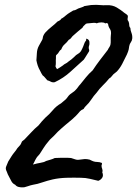

<svg xmlns="http://www.w3.org/2000/svg" viewBox="-20 -760 575 806"><path d="M118.2 -69.3Q135.7 -74.2 150.9 -76.7Q166 -79.1 172.9 -84Q185.5 -87.9 193.8 -90.3Q202.1 -92.8 210 -96.7Q217.8 -96.7 224.6 -97.2Q231.4 -97.7 239.3 -97.7Q252.9 -97.7 261.7 -97.7Q270.5 -97.7 278.3 -96.7Q286.1 -94.7 294.9 -91.3Q303.7 -87.9 314.5 -89.8Q326.2 -91.8 335.4 -92.3Q344.7 -92.8 356.4 -89.8Q360.4 -87.9 363.3 -86.4Q366.2 -85 371.1 -83Q378.9 -80.1 388.2 -80.1Q397.5 -80.1 407.2 -76.2Q409.2 -72.3 407.7 -69.8Q406.2 -67.4 406.2 -63.5Q406.2 -59.6 407.2 -56.6Q408.2 -53.7 409.2 -50.8Q410.2 -43.9 410.6 -43Q411.1 -42 409.2 -37.1Q415 -23.4 409.2 -14.2Q403.3 -4.9 392.6 -1Q376 -4.9 357.4 -9.3Q338.9 -13.7 320.3 -13.7Q291 -14.6 259.3 -13.7Q227.5 -12.7 201.2 -6.8Q196.3 -4.9 189.9 -3.9Q183.6 -2.9 178.7 -1Q168 2.9 158.2 5.4Q148.4 7.8 137.7 11.7Q128.9 13.7 118.7 15.6Q108.4 17.6 97.7 21.5Q92.8 22.5 87.9 24.4Q83 26.4 78.1 26.4Q68.4 27.3 58.6 24.9Q48.8 22.5 43.9 15.6Q32.2 10.7 26.4 -2Q20.5 -14.6 12.7 -28.3Q10.7 -32.2 10.3 -34.7Q9.8 -37.1 7.8 -41Q2 -51.8 5.9 -61Q9.8 -70.3 14.6 -82Q22.5 -94.7 28.3 -104Q34.2 -113.3 40 -120.1Q43.9 -125 46.9 -128.9Q49.8 -132.8 52.7 -137.7Q56.6 -142.6 61 -147Q65.4 -151.4 67.4 -155.3Q69.3 -158.2 70.3 -161.6Q71.3 -165 73.2 -167Q75.2 -168.9 77.6 -170.4Q80.1 -171.9 82 -173.8Q96.7 -188.5 110.8 -204.1Q125 -219.7 141.6 -233.4Q148.4 -242.2 155.3 -250Q162.1 -257.8 169.9 -265.6Q187.5 -280.3 201.7 -297.4Q215.8 -314.5 236.3 -326.2Q241.2 -331.1 246.1 -334.5Q251 -337.9 255.9 -342.8Q260.7 -347.7 264.6 -353.5Q268.6 -359.4 274.4 -364.3Q280.3 -369.1 287.1 -373.5Q293.9 -377.9 298.8 -383.8Q303.7 -388.7 307.6 -394.5Q311.5 -400.4 316.4 -405.3Q328.1 -419.9 340.8 -435.5Q353.5 -451.2 369.1 -464.8Q383.8 -487.3 399.9 -508.3Q416 -529.3 432.6 -550.8Q434.6 -555.7 438 -560.5Q441.4 -565.4 443.4 -571.3Q445.3 -580.1 444.8 -590.3Q444.3 -600.6 445.3 -611.3Q448.2 -628.9 441.4 -638.7Q434.6 -648.4 433.6 -660.2Q431.6 -662.1 427.7 -663.1Q423.8 -664.1 421.9 -661.1Q419.9 -664.1 415.5 -665Q411.1 -666 406.2 -666Q401.4 -666 395.5 -665Q389.6 -664.1 386.7 -662.1Q378.9 -665 373 -664.1Q367.2 -663.1 362.3 -663.1Q357.4 -662.1 351.6 -662.1Q345.7 -662.1 340.8 -660.2Q336.9 -656.2 332.5 -652.3Q328.1 -648.4 326.2 -643.6Q316.4 -635.7 307.1 -627.9Q297.9 -620.1 288.1 -611.3Q283.2 -607.4 279.3 -601.6Q275.4 -595.7 268.6 -592.8Q260.7 -582 251.5 -574.2Q242.2 -566.4 237.3 -552.7Q231.4 -548.8 229 -544.4Q226.6 -540 223.6 -536.1Q221.7 -534.2 219.7 -532.2Q217.8 -530.3 215.8 -528.3Q214.8 -526.4 214.8 -522.5Q214.8 -518.6 214.8 -514.6Q213.9 -506.8 214.4 -498.5Q214.8 -490.2 212.9 -481.4Q215.8 -473.6 219.7 -469.7Q225.6 -472.7 231.9 -477.1Q238.3 -481.4 244.1 -485.4Q249 -490.2 255.4 -493.2Q261.7 -496.1 266.6 -501Q281.2 -510.7 292 -521.5Q298.8 -529.3 307.6 -534.2Q316.4 -539.1 321.3 -547.9Q323.2 -551.8 325.2 -555.7Q327.1 -559.6 329.1 -564.5Q331.1 -568.4 332 -572.3Q333 -576.2 335 -580.1Q336.9 -585 339.8 -587.9Q342.8 -590.8 341.8 -597.7Q357.4 -594.7 355.5 -576.2Q355.5 -572.3 354 -568.4Q352.5 -564.5 352.5 -559.6Q352.5 -555.7 354 -551.8Q355.5 -547.9 353.5 -543.9Q343.8 -528.3 339.8 -522Q335.9 -515.6 332 -509.8Q303.7 -484.4 275.4 -458.5Q247.1 -432.6 210 -415Q200.2 -413.1 193.4 -417Q186.5 -420.9 178.7 -422.9Q173.8 -427.7 169.4 -433.6Q165 -439.5 159.2 -443.4Q156.2 -448.2 153.8 -452.1Q151.4 -456.1 149.4 -460.9Q141.6 -474.6 138.2 -485.4Q134.8 -496.1 132.8 -506.8Q132.8 -511.7 133.8 -521Q134.8 -530.3 134.8 -537.1Q135.7 -553.7 143.1 -567.4Q150.4 -581.1 157.2 -592.8Q159.2 -596.7 159.7 -601.6Q160.2 -606.4 162.1 -610.4Q165 -617.2 169.9 -623Q182.6 -636.7 196.3 -647.5Q210 -658.2 221.7 -669.9Q234.4 -674.8 237.3 -681.6Q242.2 -683.6 247.6 -688Q252.9 -692.4 257.8 -696.3Q264.6 -702.1 272 -706.5Q279.3 -710.9 287.1 -715.8Q295.9 -716.8 301.8 -720.7Q307.6 -724.6 315.4 -726.6Q320.3 -728.5 325.2 -730Q330.1 -731.4 334 -734.4Q342.8 -735.4 352.1 -737.3Q361.3 -739.3 372.1 -739.3Q384.8 -740.2 399.4 -738.8Q414.1 -737.3 427.7 -738.3Q452.1 -739.3 470.2 -728.5Q488.3 -717.8 502 -706.1Q512.7 -699.2 515.1 -696.3Q517.6 -693.4 516.6 -688.5Q514.6 -677.7 516.1 -675.3Q517.6 -672.9 519.5 -669.9Q522.5 -663.1 522.5 -655.3Q522.5 -647.5 527.3 -642.6Q527.3 -633.8 531.7 -622.6Q536.1 -611.3 535.2 -598.6Q534.2 -588.9 529.3 -582.5Q524.4 -576.2 522.5 -566.4Q520.5 -549.8 517.6 -543.5Q514.6 -537.1 512.7 -531.2Q502 -508.8 492.7 -491.2Q483.4 -473.6 470.7 -460L456.1 -448.2Q451.2 -443.4 447.8 -438.5Q444.3 -433.6 438.5 -430.7Q425.8 -415 411.6 -401.4Q397.5 -387.7 385.7 -371.1Q373 -357.4 363.3 -342.3Q353.5 -327.1 339.8 -314.5Q334 -308.6 331.1 -302.7Q321.3 -298.8 315.9 -293Q310.5 -287.1 306.6 -282.2Q302.7 -277.3 298.8 -273.9Q294.9 -270.5 291 -266.6Q283.2 -258.8 273.9 -251.5Q264.6 -244.1 256.8 -237.3Q248 -229.5 239.3 -222.2Q230.5 -214.8 222.7 -207Q207 -189.5 189.5 -173.8Q187.5 -170.9 185.1 -168.5Q182.6 -166 180.7 -163.1Q172.9 -154.3 163.1 -139.2Q153.3 -124 146.5 -113.3Q142.6 -108.4 139.2 -105Q135.7 -101.6 132.8 -96.7Q127.9 -88.9 123 -78.1Z"/></svg>

Font: Seaweed Script
Style: Regular
Weight: 400
Designer: Squid
Foundry: Font Diner, Inc DBA Neapolitan
Version: Version 1.000